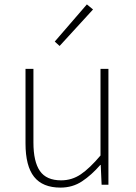

<svg xmlns="http://www.w3.org/2000/svg" viewBox="-20 -840 617 873"><path d="M255 13Q174 13 135 -36Q96 -85 96 -188V-527H132V-192Q132 -105 161.5 -62.5Q191 -20 258 -20Q307 -20 347.5 -47.5Q388 -75 437 -133V-527H473V0H442L438 -90H436Q396 -44 353 -15.5Q310 13 255 13ZM251 -631 229 -651 375 -820 403 -797Z"/></svg>

Font: Noto Sans TC
Style: Regular
Weight: 100
Designer: Ryoko NISHIZUKA 西塚涼子 (kana, bopomofo & ideographs); Paul D. Hunt (Latin, Greek & Cyrillic); Sandoll Communications 산돌커뮤니
Foundry: Adobe
Version: Version 2.004;hotconv 1.0.118;makeotfexe 2.5.65603